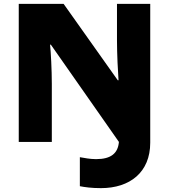

<svg xmlns="http://www.w3.org/2000/svg" viewBox="-20 -734 874 993"><path d="M502 239C652 239 757 157 757 4V-714H585V-525C585 -458 590 -357 593 -319H589L309 -714H77V0H248V-300C248 -373 243 -464 239 -503H243L595 0C590 59 554 89 477 89C444 89 418 83 393 79V229C418 234 454 239 502 239Z"/></svg>

Font: Noto Sans Malayalam Black
Style: Regular
Weight: 900
Designer: Jelle Bosma - Monotype Design Team
Foundry: Monotype Imaging Inc.
Version: Version 2.104